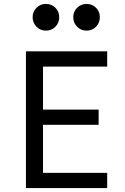

<svg xmlns="http://www.w3.org/2000/svg" viewBox="-20 -963 640 983"><path d="M112.8 0V-700.2H528.8V-622.1H200.2V-401.9H484.9V-324.2H200.2V-78.1H528.8V0ZM147 -875Q147 -903.3 166.7 -923.1Q186.5 -942.9 214.8 -942.9Q244.1 -942.9 263.7 -923.3Q283.2 -903.8 283.2 -875Q283.2 -846.2 263.7 -826.2Q244.1 -806.2 214.8 -806.2Q186.5 -806.2 166.7 -826.2Q147 -846.2 147 -875ZM355 -875Q355 -903.3 374.8 -923.1Q394.5 -942.9 422.9 -942.9Q452.1 -942.9 471.7 -923.3Q491.2 -903.8 491.2 -875Q491.2 -846.2 471.7 -826.2Q452.1 -806.2 422.9 -806.2Q394.5 -806.2 374.8 -826.2Q355 -846.2 355 -875Z"/></svg>

Font: CommitMono
Style: Regular
Weight: 400
Monospace: yes
Designer: Eigil Nikolajsen
Foundry: Eigil Nikolajsen
Version: Version 1.143